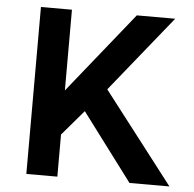

<svg xmlns="http://www.w3.org/2000/svg" viewBox="-51 -751 810 802"><g transform="rotate(5 354.0 -350.0)"><path d="M88.5 0V-700H218.5V-361.5L490.5 -700H651.5L394.5 -381.5L688.5 0H521L309 -282.5L218.5 -176.5V0Z"/></g></svg>

Font: Geologica Roman Medium
Style: Regular
Weight: 500
Designer: Sindre Bremnes, Frode Helland
Foundry: Monokrom Skriftforlag AS
Version: Version 1.010;gftools[0.9.28]